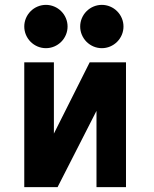

<svg xmlns="http://www.w3.org/2000/svg" viewBox="-20 -768 634 788"><path d="M79.6 0V-512.2H201.2V-219.7L348.1 -512.2H497.1V0H376V-313L216.3 0ZM168.5 -570.3Q150.9 -570.3 134.5 -577.1Q118.2 -584 105.7 -596.4Q93.3 -608.9 86.4 -625.2Q79.6 -641.6 79.6 -659.2Q79.6 -676.8 86.4 -693.1Q93.3 -709.5 105.7 -721.9Q118.2 -734.4 134.5 -741.2Q150.9 -748 168.5 -748Q186 -748 202.4 -741.2Q218.8 -734.4 231.2 -721.9Q243.7 -709.5 250.5 -693.1Q257.3 -676.8 257.3 -659.2Q257.3 -641.6 250.5 -625.2Q243.7 -608.9 231.2 -596.4Q218.8 -584 202.4 -577.1Q186 -570.3 168.5 -570.3ZM397.9 -570.3Q380.4 -570.3 364 -577.1Q347.7 -584 335.2 -596.4Q322.8 -608.9 315.9 -625.2Q309.1 -641.6 309.1 -659.2Q309.1 -676.8 315.9 -693.1Q322.8 -709.5 335.2 -721.9Q347.7 -734.4 364 -741.2Q380.4 -748 397.9 -748Q415.5 -748 431.9 -741.2Q448.2 -734.4 460.7 -721.9Q473.1 -709.5 480 -693.1Q486.8 -676.8 486.8 -659.2Q486.8 -641.6 480 -625.2Q473.1 -608.9 460.7 -596.4Q448.2 -584 431.9 -577.1Q415.5 -570.3 397.9 -570.3Z"/></svg>

Font: Cadman
Style: Bold
Weight: 700
Designer: Paul James MIller
Foundry: High-Logic / Made with FontCreator
Version: Version 2.114;March 28, 2021;FontCreator 13.0.0.2683 64-bit